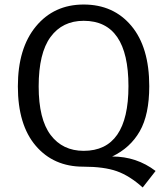

<svg xmlns="http://www.w3.org/2000/svg" viewBox="-20 -727 738 849"><path d="M476 -35Q584 -35 668 29L611 102Q553 50 496.5 30Q440 10 348 10Q217 10 138 -82.5Q59 -175 59 -345Q59 -514 139 -610.5Q219 -707 350 -707Q482 -707 561 -612.5Q640 -518 640 -346Q640 -220 598 -146.5Q556 -73 476 -35ZM151 -345Q151 -200 204 -130Q257 -60 350 -60Q548 -60 548 -346Q548 -635 350 -635Q256 -635 203.5 -563.5Q151 -492 151 -345Z"/></svg>

Font: Sedus Text
Style: Regular
Weight: 400
Designer: TypeMates
Foundry: TypeMates, Runge Thomsen GbR
Version: Version 4.202;PS 004.202;hotconv 1.0.88;makeotf.lib2.5.64775